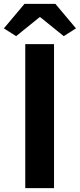

<svg xmlns="http://www.w3.org/2000/svg" viewBox="-39 -968 411 988"><path d="M44 -782 164 -879H169L289 -782L352 -822L246 -948H87L-19 -822ZM91 0H239V-741H91Z"/></svg>

Font: Noto Sans JP
Style: Bold
Weight: 700
Designer: Ryoko NISHIZUKA  (kana, bopomofo & ideographs); Paul D. Hunt (Latin, Greek & Cyrillic); Sandoll Communications , Soo-you
Foundry: Adobe
Version: Version 2.002;hotconv 1.0.116;makeotfexe 2.5.65601